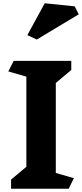

<svg xmlns="http://www.w3.org/2000/svg" viewBox="-20 -1160 505 1180"><path d="M402 0H48V-56L142 -135V-689L31 -721L64 -786H418V-730L323 -650V-97L434 -65ZM464 -1072 206 -917 148 -944 255 -1140 439 -1121Z"/></svg>

Font: InknutAntiqua
Style: Bold
Weight: 700
Designer: Claus Eggers Srensen
Foundry: Claus Eggers Srensen
Version: Version 1.000; ttfautohint (v1.2) -l 7 -r 28 -G 50 -x 13 -D 